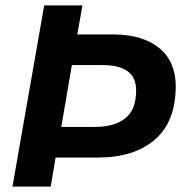

<svg xmlns="http://www.w3.org/2000/svg" viewBox="-20 -688 686 708"><path d="M628 -371Q628 -240 551.5 -173.5Q475 -107 340 -107H185L167 0H26L143 -668H284L265 -561H397Q454 -561 497 -547.5Q540 -534 569.5 -509Q599 -484 613.5 -449Q628 -414 628 -371ZM482 -355Q482 -448 359 -448H245L206 -220H331Q401 -220 441.5 -251.5Q482 -283 482 -355Z"/></svg>

Font: Celebes
Style: Bold Italic
Weight: 700
Italic angle: -10°
Designer: Anugrah Pasau
Foundry: Lafontype
Version: Version 1.000; ttfautohint (v1.8.4)